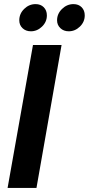

<svg xmlns="http://www.w3.org/2000/svg" viewBox="-20 -918 434 938"><path d="M17.1 0 141.1 -698.2H280.8L158.2 0ZM130.9 -765.1Q106 -765.1 90.1 -780.3Q74.2 -795.4 74.2 -818.8Q74.2 -851.1 98.1 -874.5Q122.1 -897.9 153.8 -897.9Q178.7 -897.9 193.8 -882.6Q209 -867.2 209 -842.8Q209 -811 185.3 -788.1Q161.6 -765.1 130.9 -765.1ZM315.9 -765.1Q291 -765.1 274.9 -780.5Q258.8 -795.9 258.8 -818.8Q258.8 -850.6 283 -874.3Q307.1 -897.9 338.9 -897.9Q363.8 -897.9 378.9 -882.6Q394 -867.2 394 -842.8Q394 -811 370.4 -788.1Q346.7 -765.1 315.9 -765.1Z"/></svg>

Font: SVN-Poppins SemiBold
Style: Italic
Weight: 600
Italic angle: -10°
Designer: Ninad Kale (Devanagari), Jonny Pinhorn (Latin)
Foundry: Indian Type Foundry
Version: Version 3.002 2017